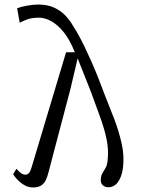

<svg xmlns="http://www.w3.org/2000/svg" viewBox="-20 -815 642 847"><path d="M120 -79 271.5 -584.5H310Q288.5 -639 261.5 -672.5Q234.5 -706 206.2 -721.5Q178 -737 152 -737Q118.5 -737 97.5 -728.5Q76.5 -720 67 -714.5L55.5 -778.5Q72 -785 99 -790Q126 -795 148.5 -795Q190.5 -795 220.2 -780.8Q250 -766.5 270 -744.8Q290 -723 302.5 -700.5Q313.5 -684 326.2 -661Q339 -638 353 -609Q367 -580 382.2 -545.8Q397.5 -511.5 413.2 -472Q429 -432.5 445 -389Q463.5 -343.5 484 -290Q504.5 -236.5 516.8 -181.2Q529 -126 522.5 -75.5Q519 -48.5 510.2 -29Q501.5 -9.5 488.5 0.8Q475.5 11 458 11Q442 11 432.2 1Q422.5 -9 425 -30Q426.5 -42.5 432.8 -52.5Q439 -62.5 445.5 -74Q452 -85.5 454 -100.5Q460.5 -151 450.5 -199.2Q440.5 -247.5 421.5 -299.2Q402.5 -351 380.5 -411.5L322.5 -557.5L291 -423.5Q279 -377.5 266.8 -331.5Q254.5 -285.5 242.5 -239.5Q230.5 -193.5 218.2 -147.2Q206 -101 194 -55Q189 -35 181.8 -20Q174.5 -5 161.2 3.5Q148 12 126 12Q103.5 12 85 0.2Q66.5 -11.5 54 -25.5Q41.5 -39.5 38 -46.5L52.5 -70.5Q64 -57.5 73 -51Q82 -44.5 92 -44.5Q100.5 -44.5 107.2 -51.2Q114 -58 120 -79Z"/></svg>

Font: Merriweather 36pt Light
Style: Italic
Weight: 300
Italic angle: -7.8°
Version: Version 2.101